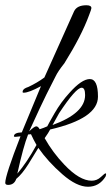

<svg xmlns="http://www.w3.org/2000/svg" viewBox="-72 -663 424 731"><path d="M277 25Q297 25 312 11Q327 -3 329.5 -3Q332 -3 332 0Q332 3 330 9Q306 48 263 48Q220 48 165.5 0.5Q111 -47 74 -100L36 -38Q12 0 -10 18Q-18 41 -41 41Q-52 41 -52 33Q-52 5 6 -144L-13 -142Q-19 -142 -19 -144Q-19 -158 11 -159Q66 -293 84 -335Q38 -310 18 -310Q14 -310 14 -313Q14 -323 28 -329Q30 -330 36 -332Q70 -348 97 -368L210 -620Q221 -643 257 -643Q276 -643 276 -632Q276 -628 267 -605Q238 -526 173 -422Q149 -392 140 -373Q125 -344 105.5 -305Q86 -266 39 -163Q59 -182 66 -182Q73 -182 79 -171Q95 -176 108 -182Q111 -189 135.5 -231.5Q160 -274 192 -309Q239 -362 270 -362Q301 -362 301 -295Q301 -212 119 -170Q113 -158 98 -137Q129 -82 173 -36Q231 25 277 25ZM252 -301Q252 -329 239 -329Q217 -329 153 -232L128 -187Q252 -232 252 -301ZM67 -111Q56 -130 46 -152L35 -151Q17 -106 -6 -2Q30 -44 67 -111Z"/></svg>

Font: Ruthie
Style: Regular
Weight: 400
Designer: Robert E. Leuschke
Foundry: Robert E. Leuschke
Version: Version 1.003